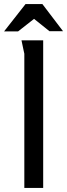

<svg xmlns="http://www.w3.org/2000/svg" viewBox="-33 -927 331 947"><path d="M73 -728H180V0H87V-662Q87 -663 83.5 -678Q80 -693 77 -709Q74 -725 73 -728ZM135 -834 56 -772H-13L93 -907H176L278 -773H211Z"/></svg>

Font: Rosario Light
Style: Regular
Weight: 300
Designer: Hector Gatti
Foundry: Omnibus Type
Version: Version 1.101; ttfautohint (v1.8.1.43-b0c9)